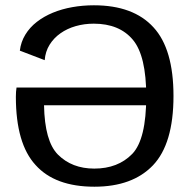

<svg xmlns="http://www.w3.org/2000/svg" viewBox="-20 -701 727 726"><path d="M337 5Q481 5 558.5 -76Q636 -157.5 636 -338Q636 -515.5 560.5 -597.5Q484.5 -681 335 -681L334.5 -611.5Q431.5 -611.5 482.5 -550.5Q533 -490 533 -337Q533 -174 480 -119Q426 -63.5 336.5 -63.5Q252 -63.5 199 -116.5Q149 -167 146.5 -303H545V-370H42.5Q40 -355 40 -335Q40 -158 114.5 -77Q188 5 337 5ZM149 -473.5Q151.5 -506 167.5 -531.8Q183.5 -557.5 208.8 -575.2Q234 -593 266.2 -602.2Q298.5 -611.5 334.5 -611.5L342 -653L335 -681Q293 -681 253.5 -674Q214 -667 180 -653Q146 -639 119.2 -618.2Q92.5 -597.5 75.8 -570Q59 -542.5 55 -509.5Z"/></svg>

Font: Anybody SemiExpanded
Style: Regular
Weight: 400
Width: 6
Designer: Tyler Finck
Foundry: Etcetera Type Company
Version: Version 1.113;gftools[0.9.25]